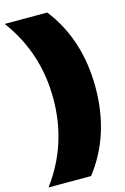

<svg xmlns="http://www.w3.org/2000/svg" viewBox="-138 -774 655 1007"><g transform="rotate(-15 189.5 -270.0)"><path d="M140 -270Q140 -519 -5 -714H226Q369 -530 369 -270Q369 -10 226 174H-5Q140 -21 140 -270Z"/></g></svg>

Font: Readiness Black
Style: Regular
Weight: 900
Designer: Katatrad Team
Foundry: CadsonDemak
Version: Version 1.00;April 23, 2019;FontCreator 11.5.0.2425 64-bit; 